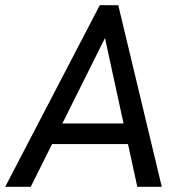

<svg xmlns="http://www.w3.org/2000/svg" viewBox="-38 -717 695 737"><path d="M-18 0 345 -697H416L583 0H489L365 -571L80 0ZM152 -164 191 -243H443L461 -164Z"/></svg>

Font: Hanken Grotesk
Style: Italic
Weight: 400
Italic angle: -8°
Designer: Alfredo Marco Pradil
Foundry: Hanken Design Co.
Version: Version 3.013